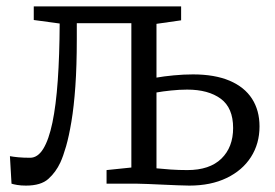

<svg xmlns="http://www.w3.org/2000/svg" viewBox="-20 -574 860 600"><path d="M61 6Q45.5 6 33.8 4Q22 2 16 0L11 -86Q21.5 -84 37.2 -82.5Q53 -81 74 -81Q98 -81 115.2 -109Q132.5 -137 143.8 -190.8Q155 -244.5 160.5 -322.5Q166 -400.5 166.5 -500.5L85.5 -511.5V-554H546V-510.5L469 -499.5V-331.5Q491.5 -335.5 522.8 -338.5Q554 -341.5 583 -341.5Q651 -341.5 697.5 -321.8Q744 -302 767.5 -265.5Q791 -229 791 -179Q791 -125 764.2 -83.2Q737.5 -41.5 688.2 -17.8Q639 6 571.5 6Q557 6 534.8 5Q512.5 4 488 3Q463.5 2 442.5 1Q421.5 0 408 0H313V-42.5L390.5 -50.5V-501.5H220V-452.5Q220 -368 215.5 -304.2Q211 -240.5 203.2 -194.2Q195.5 -148 186.5 -116.8Q177.5 -85.5 168.5 -66Q154.5 -36 131.2 -15Q108 6 61 6ZM565.5 -42.5Q635 -42.5 671.8 -78.2Q708.5 -114 708.5 -174Q708.5 -237 669.8 -265.5Q631 -294 565 -294Q541 -294 514.5 -291.2Q488 -288.5 469 -285V-48Q488.5 -46 513.5 -44.2Q538.5 -42.5 565.5 -42.5Z"/></svg>

Font: Merriweather 20pt Light
Style: Regular
Weight: 300
Version: Version 2.100